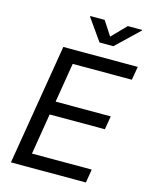

<svg xmlns="http://www.w3.org/2000/svg" viewBox="-136 -1029 881 1117"><g transform="rotate(15 304.5 -471.0)"><path d="M40.5 0 161.1 -727.5H609.4L595.7 -646.5H239.3L200.2 -408.7H532.2L518.6 -327.6H186L145.5 -81.1H505.4L492.2 0ZM352.5 -941.9 408.7 -856 492.2 -941.9H579.1L578.1 -938L441.4 -807.1H357.9L265.6 -938L266.6 -941.9Z"/></g></svg>

Font: Inter 17pt
Style: Italic
Weight: 400
Italic angle: -9.3988°
Version: Version 4.001;git-66647c0bb